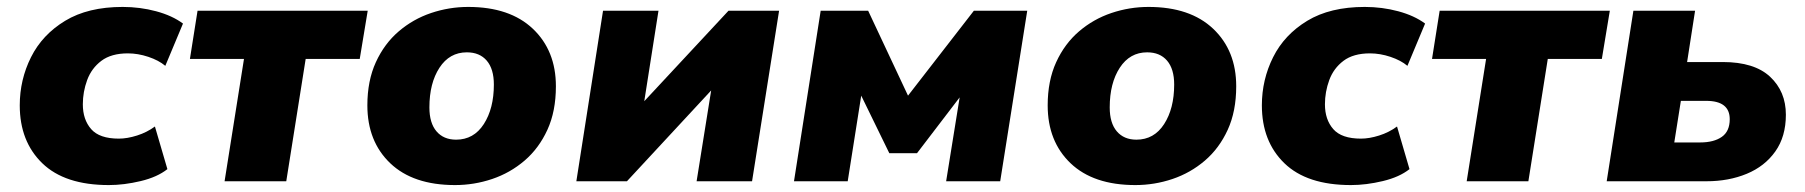

<svg xmlns="http://www.w3.org/2000/svg" viewBox="-20 -523 5207 554"><path d="M294 11Q167 11 102 -52Q37 -115 37 -219Q37 -293 69.5 -358Q102 -423 168 -463Q234 -503 334 -503Q384 -503 430.5 -490.5Q477 -478 508 -455L457 -333Q438 -349 408 -359Q378 -369 349 -369Q301 -369 272.5 -347.5Q244 -326 231.5 -292Q219 -258 219 -222Q219 -178 243 -150.5Q267 -123 323 -123Q347 -123 375.5 -132Q404 -141 427 -158L463 -35Q434 -12 386 -0.5Q338 11 294 11Z M628 0 684 -353H528L550 -492H1041L1018 -353H862L806 0Z M1293 11Q1172 11 1106 -52Q1040 -115 1040 -219Q1040 -290 1064.5 -343.5Q1089 -397 1130.5 -432.5Q1172 -468 1224 -485.5Q1276 -503 1331 -503Q1451 -503 1517.5 -440Q1584 -377 1584 -274Q1584 -202 1559.5 -148.5Q1535 -95 1493.5 -59.5Q1452 -24 1400 -6.5Q1348 11 1293 11ZM1296 -120Q1347 -120 1376 -165Q1405 -210 1405 -279Q1405 -324 1384.5 -348Q1364 -372 1327 -372Q1277 -372 1248 -327.5Q1219 -283 1219 -213Q1219 -168 1239.5 -144Q1260 -120 1296 -120Z M1643 0 1720 -492H1880L1839 -231L2082 -492H2228L2150 0H1990L2032 -262L1789 0Z M2271 0 2348 -492H2485L2600 -247L2790 -492H2944L2866 0H2710L2749 -242L2626 -81H2546L2465 -247L2426 0Z M3256 11Q3135 11 3069 -52Q3003 -115 3003 -219Q3003 -290 3027.5 -343.5Q3052 -397 3093.5 -432.5Q3135 -468 3187 -485.5Q3239 -503 3294 -503Q3414 -503 3480.5 -440Q3547 -377 3547 -274Q3547 -202 3522.5 -148.5Q3498 -95 3456.5 -59.5Q3415 -24 3363 -6.5Q3311 11 3256 11ZM3259 -120Q3310 -120 3339 -165Q3368 -210 3368 -279Q3368 -324 3347.5 -348Q3327 -372 3290 -372Q3240 -372 3211 -327.5Q3182 -283 3182 -213Q3182 -168 3202.5 -144Q3223 -120 3259 -120Z M3878 11Q3751 11 3686 -52Q3621 -115 3621 -219Q3621 -293 3653.5 -358Q3686 -423 3752 -463Q3818 -503 3918 -503Q3968 -503 4014.5 -490.5Q4061 -478 4092 -455L4041 -333Q4022 -349 3992 -359Q3962 -369 3933 -369Q3885 -369 3856.5 -347.5Q3828 -326 3815.5 -292Q3803 -258 3803 -222Q3803 -178 3827 -150.5Q3851 -123 3907 -123Q3931 -123 3959.5 -132Q3988 -141 4011 -158L4047 -35Q4018 -12 3970 -0.5Q3922 11 3878 11Z M4212 0 4268 -353H4112L4134 -492H4625L4602 -353H4446L4390 0Z M4616 0 4693 -492H4871L4848 -344H4951Q5042 -344 5087.5 -301.5Q5133 -259 5133 -192Q5133 -129 5102.5 -86Q5072 -43 5020 -21.5Q4968 0 4904 0ZM4811 -112H4886Q4925 -112 4948 -128Q4971 -144 4971 -179Q4971 -232 4903 -232H4830Z"/></svg>

Font: Nunito Sans Black
Style: Italic
Weight: 900
Italic angle: -9°
Designer: Vernon Adams
Foundry: Vernon Adams
Version: Version 3.006; ttfautohint (v1.8.3)